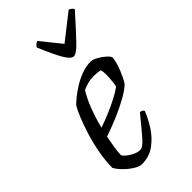

<svg xmlns="http://www.w3.org/2000/svg" viewBox="-228 -811 881 881"><g transform="rotate(-45 213.0 -370.0)"><path d="M141 0Q127 0 106.5 -12Q86 -24 65.5 -43.5Q45 -63 33 -84Q33 -129 42 -178Q51 -227 65 -272.5Q79 -318 93.5 -353Q108 -388 119 -405Q128 -415 148 -431Q168 -447 194 -463Q220 -479 249 -489.5Q278 -500 307 -500Q321 -500 340.5 -489Q360 -478 375.5 -464Q391 -450 392 -441Q388 -409 373 -372.5Q358 -336 345 -317Q327 -299 291 -278.5Q255 -258 209.5 -238.5Q164 -219 117 -203Q111 -172 106.5 -144.5Q102 -117 102 -97Q111 -82 136 -67Q161 -52 182 -52Q199 -52 227.5 -85Q256 -118 303 -176Q318 -175 323 -164Q310 -130 286 -92Q262 -54 226 -27Q190 0 141 0ZM128 -250Q160 -261 194.5 -275.5Q229 -290 259.5 -306Q290 -322 309 -336Q311 -345 312.5 -356Q314 -367 314 -374Q316 -392 316 -409.5Q316 -427 312 -439Q301 -441 290.5 -442Q280 -443 272 -443Q249 -443 230.5 -438Q212 -433 197 -426Q178 -397 159.5 -350Q141 -303 128 -250ZM270 -571Q253 -571 231.5 -607.5Q210 -644 178 -721Q182 -726 186.5 -731Q191 -736 201 -740L280 -642L405 -740Q424 -730 426 -721Q357 -644 322 -607.5Q287 -571 270 -571Z"/></g></svg>

Font: Texturina Extralight
Style: Italic
Weight: 200
Italic angle: -11°
Designer: Guillermo Torres Carreño
Foundry: Omnibus-Type
Version: Version 1.002; ttfautohint (v1.8.3)